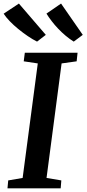

<svg xmlns="http://www.w3.org/2000/svg" viewBox="-43 -1032 474 1052"><path d="M-2 0 2 -43.5 81 -57 164 -684.5 87 -696 93 -743H382L377 -696L294.5 -684.5L212 -57L293 -43.5L289.5 0ZM410.5 -841 361 -804Q338.5 -818 316.8 -836.2Q295 -854.5 275.5 -875Q256 -895.5 239.8 -916.8Q223.5 -938 211.5 -957.5L291.5 -1012.5ZM208 -841 160 -804Q136 -816 109.5 -834Q83 -852 57.2 -873Q31.5 -894 10.5 -915.8Q-10.5 -937.5 -23 -957L60.5 -1012.5Z"/></svg>

Font: Merriweather 20pt SemiBold
Style: Italic
Weight: 600
Italic angle: -7.8°
Version: Version 2.101